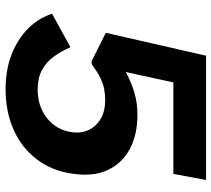

<svg xmlns="http://www.w3.org/2000/svg" viewBox="-56 -708 774 703"><g transform="rotate(90 331.5 -356.0)"><path d="M305.2 11Q235.2 11 178.9 -11Q122.6 -33 84.1 -71.3Q45.6 -109.7 29.9 -159.1L152.3 -226.4Q167.1 -192.4 186.9 -165.2Q206.7 -137.9 235.9 -122.2Q265.1 -106.4 306.9 -106.4Q369.5 -106.4 412.5 -140.9Q455.6 -175.5 463.4 -231.2Q468.4 -265.9 455.2 -293.6Q441.9 -321.4 414 -337.5Q386.1 -353.6 345.9 -353.6Q324.7 -353.6 305.2 -349.9Q285.8 -346.1 264.8 -335.9Q243.9 -325.7 217.2 -306.4Q209.7 -303.3 206.9 -303.5Q204.2 -303.6 197.3 -307.1L99.6 -355.9L183.4 -723H638.5L616.2 -603.2H281.2L243.2 -429.2Q285.3 -451.3 321.8 -461.5Q358.4 -471.7 400.9 -471.7Q471.8 -471.7 524 -444.3Q576.2 -416.9 601.4 -364.4Q626.6 -311.9 615.9 -236.3Q605.6 -159.9 563.8 -104.5Q522.1 -49.1 456 -19Q389.9 11 305.2 11Z"/></g></svg>

Font: Public Sans Thin
Style: Italic
Weight: 100
Italic angle: -8°
Designer: The Public Sans project authors (U.S. Web Design System). Libre Franklin designed by Pablo Impallari and Rodrigo Fuenzal
Version: Version 2.000